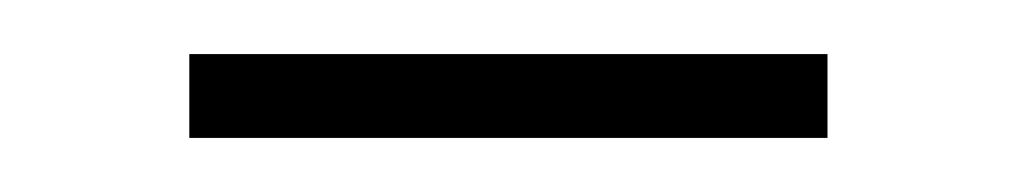

<svg xmlns="http://www.w3.org/2000/svg" viewBox="-20 -625 376 71"><path d="M286 -605V-574H50V-605Z"/></svg>

Font: Blinker ExtraLight
Style: Regular
Weight: 200
Designer: Juergen Huber
Foundry: supertype
Version: Version 1.017;hotconv 1.0.117;makeotfexe 2.5.65602